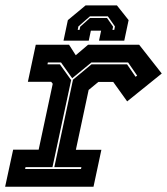

<svg xmlns="http://www.w3.org/2000/svg" viewBox="-22 -710 636 730"><path d="M-2.5 0 28 -141H125L178.5 -391.5L172.5 -399H84L114 -540H240.5L266 -500L313 -540H507L593 -430.5L461.5 -324.5L408.5 -398.5H352L315 -368L266.5 -140.5H363.5L333.5 0ZM73.5 -67.5H286L287.5 -74.5H184.5L255.5 -407L326 -465.5H461L493.5 -418L499.5 -422.5L465 -472.5H325.5L252.5 -412.5L210 -472.5H160L158.5 -465.5H205.5L248.5 -405.5L177.5 -74.5H75ZM422.5 -689.5 467 -633.5 450.5 -555.5H354.5L362.5 -593.5H323.5L315.5 -555.5H219.5L236 -633.5L303.5 -689.5ZM388 -648H320L276 -609.5L273.5 -596.5H280.5L283 -608.5L320 -641.5H385L408 -608.5L405.5 -596.5H412.5L415 -609.5Z"/></svg>

Font: Tourney ExtraBold
Style: Italic
Weight: 800
Italic angle: -12°
Version: Version 1.015